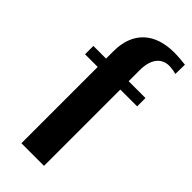

<svg xmlns="http://www.w3.org/2000/svg" viewBox="-245 -804 847 847"><g transform="rotate(45 179.0 -380.0)"><path d="M14 -476H93V0H234V-476H339V-528H234V-596C234 -667 265 -703 314 -703C331 -702 345 -700 357 -696L358 -755C336 -757 313 -760 287 -760C166 -760 93 -695 93 -574V-528H14Z"/></g></svg>

Font: Aerodynamic
Style: Regular
Weight: 500
Designer: Google
Version: Version 2.000980; 2014